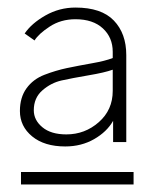

<svg xmlns="http://www.w3.org/2000/svg" viewBox="-20 -820 412 513"><path d="M36.1 -327.1V-360.4H336.9V-327.1ZM70.3 -525.4Q70.3 -499 93.3 -480Q116.2 -460.9 157.2 -460.9Q207 -460.9 244.1 -493.7Q281.2 -526.4 281.2 -577.1V-633.8Q259.8 -626 216.3 -618.7Q172.9 -611.3 144.5 -605Q116.2 -598.6 93.3 -578.6Q70.3 -558.6 70.3 -525.4ZM33.2 -523.4Q33.2 -559.6 50.8 -584Q68.4 -608.4 98.6 -620.1Q128.9 -631.8 159.2 -638.2Q189.5 -644.5 225.6 -650.9Q261.7 -657.2 281.2 -665V-681.6Q281.2 -719.7 254.9 -744.1Q228.5 -768.6 181.6 -768.6Q142.6 -768.6 112.8 -749Q83 -729.5 72.3 -711.9L45.9 -730.5Q64.5 -757.8 101.6 -778.8Q138.7 -799.8 181.6 -799.8Q251 -799.8 284.2 -765.1Q317.4 -730.5 317.4 -672.9V-440.4H282.2V-497.1Q265.6 -467.8 231.4 -448.2Q197.3 -428.7 154.3 -428.7Q98.6 -428.7 65.9 -455.6Q33.2 -482.4 33.2 -523.4Z"/></svg>

Font: Gothic A1 ExtraLight
Style: Regular
Weight: 275
Designer: HanYang I&C Co.,Ltd.
Foundry: HanYang I&C Co.,Ltd.
Version: Version 2.50